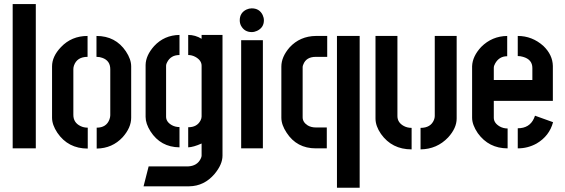

<svg xmlns="http://www.w3.org/2000/svg" viewBox="-20 -714 2719 924"><path d="M41 0V-694.3H152.3V0Z M230.5 -147.5V-394.5Q230.5 -442.4 273.4 -487.3Q324.2 -541 401.4 -541V-440.4Q350.6 -440.4 335.9 -398.4Q333 -389.6 333 -380.9V-161.1Q333 -124 367.2 -107.4Q382.8 -99.6 402.3 -99.6V1Q307.6 1 255.9 -75.2Q230.5 -113.3 230.5 -147.5ZM445.3 1V-99.6Q492.2 -99.6 506.8 -139.6Q510.7 -150.4 510.7 -159.2V-380.9Q510.7 -421.9 472.7 -435.5Q460 -440.4 444.3 -440.4V-541Q536.1 -541 585.9 -466.8Q611.3 -428.7 611.3 -394.5V-147.5Q611.3 -99.6 570.3 -53.7Q520.5 0 445.3 1Z M670.9 182.6 695.3 86.9H883.8Q929.7 85 946.3 48.8Q950.2 41 950.2 35.2V-23.4Q911.1 -5.9 885.7 -4.9V-101.6Q928.7 -101.6 945.3 -134.8Q950.2 -144.5 950.2 -153.3V-397.5Q950.2 -423.8 919.9 -440.4Q903.3 -449.2 885.7 -449.2V-545.9Q919.9 -545.9 950.2 -527.3V-545.9H1050.8V35.2Q1050.8 77.1 1012.7 123Q962.9 181.6 890.6 182.6ZM680.7 -151.4V-401.4Q681.6 -447.3 721.7 -492.2Q770.5 -544.9 843.8 -545.9V-449.2Q801.8 -449.2 784.2 -414.1Q779.3 -405.3 779.3 -398.4V-152.3Q779.3 -127 807.6 -111.3Q824.2 -102.5 843.8 -102.5V-4.9Q752.9 -5.9 704.1 -82Q680.7 -119.1 680.7 -151.4Z M1133.8 -616.2Q1133.8 -652.3 1166 -668Q1178.7 -673.8 1191.4 -673.8Q1228.5 -673.8 1244.1 -641.6Q1250 -628.9 1250 -616.2Q1250 -581.1 1216.8 -565.4Q1204.1 -559.6 1191.4 -559.6Q1156.2 -559.6 1139.6 -590.8Q1133.8 -602.5 1133.8 -616.2ZM1140.6 0V-520.5H1245.1V0Z M1500 0Q1408.2 0 1359.4 -75.2Q1334 -113.3 1334 -147.5V-393.6Q1334 -440.4 1374 -486.3Q1423.8 -540 1500 -541H1554.7V-440.4H1500Q1453.1 -440.4 1439.5 -403.3Q1436.5 -396.5 1436.5 -391.6V-149.4Q1436.5 -126 1460.9 -110.4Q1477.5 -100.6 1500 -100.6H1552.7V0ZM1601.6 189.5V-541H1710.9V189.5Z M1787.1 -143.6V-541H1892.6V-155.3Q1892.6 -124 1923.8 -107.4Q1940.4 -98.6 1960.9 -98.6V4.9Q1866.2 4.9 1813.5 -69.3Q1787.1 -107.4 1787.1 -143.6ZM2003.9 4.9V-98.6Q2052.7 -98.6 2068.4 -136.7Q2072.3 -146.5 2072.3 -155.3V-541H2177.7V-143.6Q2177.7 -97.7 2136.7 -52.7Q2083 3.9 2003.9 4.9Z M2252 -147.5V-395.5Q2253.9 -443.4 2295.9 -488.3Q2347.7 -540 2420.9 -541V-443.4Q2382.8 -443.4 2363.3 -409.2Q2356.4 -397.5 2356.4 -387.7V-329.1H2542V-386.7Q2542 -427.7 2497.1 -440.4Q2484.4 -444.3 2471.7 -444.3V-541Q2541 -541 2594.7 -493.2Q2639.6 -450.2 2640.6 -396.5V-228.5H2356.4V-147.5Q2356.4 -122.1 2384.8 -105.5Q2402.3 -95.7 2422.9 -95.7V0Q2332 0 2279.3 -73.2Q2252 -113.3 2252 -147.5ZM2471.7 0V-96.7Q2528.3 -96.7 2549.8 -144.5Q2552.7 -151.4 2554.7 -157.2L2641.6 -126Q2624 -59.6 2562.5 -23.4Q2520.5 0 2471.7 0Z"/></svg>

Font: Post No Bills Jaffna
Style: Bold
Weight: 700
Designer: Kosala Senevirathne, Siva Puranthara, Lasantha Premarathna, Tharique Azeez
Foundry: Mooniak
Version: Version 1.220 ; ttfautohint (v1.6)